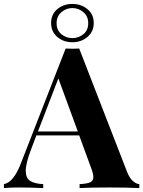

<svg xmlns="http://www.w3.org/2000/svg" viewBox="-35 -957 729 977"><path d="M674 -20V0Q614 -3 522 -3Q420 -3 370 0V-20Q408 -22 424 -29.5Q440 -37 440 -56Q440 -74 428 -104L368 -268H150L124 -199Q96 -127 96 -88Q96 -51 118.5 -36.5Q141 -22 185 -20V0Q117 -3 61 -3Q15 -3 -15 0V-20Q34 -29 71 -125L299 -710Q310 -709 334 -709Q358 -709 368 -710L611 -84Q624 -51 641 -36Q658 -21 674 -20ZM361 -288 262 -558 158 -288ZM442 -840Q442 -796 410 -769Q378 -742 333 -742Q288 -742 256.5 -769Q225 -796 225 -840Q225 -884 256.5 -910.5Q288 -937 333 -937Q378 -937 410 -910.5Q442 -884 442 -840ZM253 -839Q253 -803 277.5 -783Q302 -763 333 -763Q365 -763 389.5 -783Q414 -803 414 -839Q414 -874 389.5 -895Q365 -916 333 -916Q302 -916 277.5 -895Q253 -874 253 -839Z"/></svg>

Font: Playfair Display SC
Style: Bold
Weight: 700
Designer: Claus Eggers Sørensen
Foundry: Claus Eggers Sørensen
Version: Version 1.200; ttfautohint (v1.6)